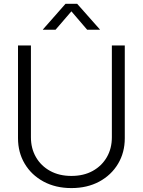

<svg xmlns="http://www.w3.org/2000/svg" viewBox="-20 -963 739 994"><path d="M349.6 10.7Q268.1 10.7 205.6 -22.9Q143.1 -56.6 108.2 -115Q73.2 -173.3 73.2 -247.6V-727.5H140.1V-252.4Q140.1 -194.3 166.3 -149.2Q192.4 -104 239.5 -78.1Q286.6 -52.2 349.6 -52.2Q413.1 -52.2 460 -78.1Q506.8 -104 533 -149.2Q559.1 -194.3 559.1 -252.4V-727.5H626V-247.6Q626 -173.3 591.1 -115Q556.2 -56.6 493.9 -22.9Q431.6 10.7 349.6 10.7ZM267.6 -809.1H202.1V-810.5L319.3 -943.4H379.4L497.1 -810.5V-809.1H431.2L349.6 -904.3Z"/></svg>

Font: Inter 28pt Light
Style: Regular
Weight: 300
Designer: Rasmus Andersson
Foundry: rsms
Version: Version 4.001;git-66647c0bb